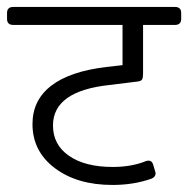

<svg xmlns="http://www.w3.org/2000/svg" viewBox="-45 -569 534 545"><path d="M451.4 -549.3Q469.3 -549.3 469.3 -532.3V-515.3Q469.3 -498.2 451.4 -498.2H361.1V-360.3Q361.1 -348.8 358.5 -343.8Q355.9 -338.9 346.4 -337.7L266.3 -327.8Q105.4 -310.7 105.4 -212.8Q105.4 -158.1 151 -126.6Q196.6 -95.1 275.1 -95.1Q327.8 -95.1 368.6 -111.4Q371.8 -113 377.3 -113Q386 -113 389.6 -102.3L395.2 -83.6Q396.7 -78.9 396.7 -77.3Q396.7 -66.6 384.9 -61.8Q334.5 -44 274.3 -44Q174 -44 110.6 -91.8Q47.2 -139.5 47.2 -216.8Q47.2 -284.6 100.3 -325.6Q153.4 -366.6 257.2 -378.9L302.8 -384.1V-498.2H-7.1Q-25 -498.2 -25 -515.3V-532.3Q-25 -549.3 -7.1 -549.3Z"/></svg>

Font: Jaldi
Style: Regular
Weight: 400
Designer: Pablo Cosgaya and Nicolas Silva
Foundry: Omnibus-Type
Version: Version 1.001;PS 001.001;hotconv 1.0.70;makeotf.lib2.5.58329